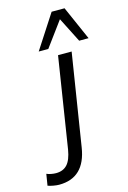

<svg xmlns="http://www.w3.org/2000/svg" viewBox="-272 -819 734 1105"><g transform="rotate(-15 95.0 -266.5)"><path d="M-62 220Q-76 220 -96 216.5Q-116 213 -129 208L-118 140Q-107 145 -91.5 148Q-76 151 -62 151Q-20 151 4.5 124.5Q29 98 39 38L124 -502H205L118 46Q91 220 -62 220ZM22 -551 153 -753H230L319 -551H263L188 -699L79 -551Z"/></g></svg>

Font: Mulish
Style: Italic
Weight: 400
Italic angle: -9°
Designer: Vernon Adams
Foundry: Vernon Adams
Version: Version 3.603; ttfautohint (v1.8.3)